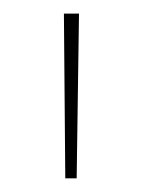

<svg xmlns="http://www.w3.org/2000/svg" viewBox="-20 -701 207 280"><path d="M75.2 -440.9 73.2 -681.2H95.2L91.8 -440.9Z"/></svg>

Font: Fira Sans Compressed Thin
Style: Regular
Weight: 100
Width: 1
Designer: Carrois Corporate & Edenspiekermann AG
Foundry: Carrois Corporate GbR & Edenspiekermann AG
Version: Version 4.203;PS 004.203;hotconv 1.0.88;makeotf.lib2.5.64775